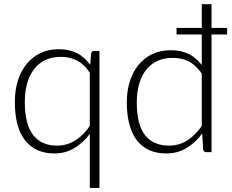

<svg xmlns="http://www.w3.org/2000/svg" viewBox="-20 -748 1142 944"><path d="M421.5 -390.5Q394.5 -432 359 -450.2Q323.5 -468.5 279 -468.5Q235 -468.5 202 -452.5Q169 -436.5 146.8 -407.2Q124.5 -378 113.2 -337.2Q102 -296.5 102 -247.5Q102 -136.5 142.8 -84.2Q183.5 -32 260.5 -32Q309.5 -32 350 -57.5Q390.5 -83 421.5 -129ZM469 -497.5V176H421.5V-89.5Q388.5 -45.5 345 -19.5Q301.5 6.5 247 6.5Q155 6.5 104 -57Q53 -120.5 53 -247.5Q53 -302 67.2 -349.2Q81.5 -396.5 109 -431.2Q136.5 -466 176.8 -486Q217 -506 269.5 -506Q321 -506 358.5 -486.8Q396 -467.5 423.5 -429.5L428 -485Q430 -497.5 443 -497.5Z M972 -386Q943 -428.5 908.2 -446Q873.5 -463.5 829.5 -463.5Q785.5 -463.5 752.5 -447.8Q719.5 -432 697.2 -403.2Q675 -374.5 663.8 -334.2Q652.5 -294 652.5 -245Q652.5 -134 693.5 -83Q734.5 -32 811 -32Q860.5 -32 900.5 -57.5Q940.5 -83 972 -128.5ZM1096.5 -578.5H1020V0H993.5Q981 0 979 -13L974 -91.5Q941 -46.5 896.8 -20Q852.5 6.5 797.5 6.5Q751.5 6.5 715.5 -9Q679.5 -24.5 654.8 -55.8Q630 -87 616.8 -134.2Q603.5 -181.5 603.5 -245Q603.5 -299.5 617.8 -346.2Q632 -393 659.8 -427.5Q687.5 -462 727.8 -481.5Q768 -501 820.5 -501Q871 -501 908 -482.5Q945 -464 972 -428V-578.5H848V-610.5H972V-727.5H1020V-610.5H1096.5Z"/></svg>

Font: LatoLatin Light
Style: Regular
Weight: 300
Designer: Lukasz Dziedzic with Adam Twardoch and Botio Nikoltchev
Foundry: tyPoland Lukasz Dziedzic
Version: Version 2.015; 2015-08-06; http://www.latofonts.com/